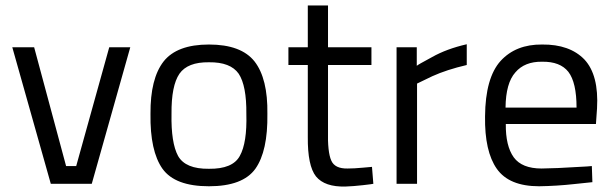

<svg xmlns="http://www.w3.org/2000/svg" viewBox="-20 -673 2251 703"><path d="M166 0H316L457 -500H380L259 -65H222L105 -500H25Z M745 -55Q659 -54 632 -102Q606 -150 608 -256Q607 -359 637 -403Q667 -446 745 -445Q824 -446 854 -403Q883 -359 882 -256Q885 -150 858 -102Q832 -54 745 -55ZM745 -510Q628 -510 579 -448Q530 -385 531 -256Q529 -120 575 -55Q621 9 745 9Q869 9 915 -55Q961 -120 959 -256Q961 -385 912 -448Q863 -510 745 -510Z M1340 -500H1181V-653H1107V-500H1036V-435H1107V-172Q1106 -66 1137 -27Q1169 12 1245 10Q1274 9 1309 5Q1344 1 1347 0L1342 -62Q1339 -62 1308 -59Q1277 -56 1253 -56Q1206 -55 1193 -85Q1179 -116 1181 -196V-435H1340Z M1507 0V-367Q1510 -369 1563 -394Q1616 -418 1689 -435V-511Q1615 -494 1562 -464Q1508 -435 1506 -432V-500H1432V0Z M1831 -279Q1832 -369 1867 -408Q1901 -448 1965 -447Q2031 -448 2061 -410Q2091 -371 2091 -279ZM1963 -56Q1891 -56 1861 -97Q1831 -139 1832 -219H2162L2166 -276Q2173 -398 2120 -455Q2066 -511 1965 -510Q1869 -511 1813 -450Q1757 -388 1756 -247Q1754 -119 1799 -55Q1844 9 1954 9Q2019 8 2082 1Q2144 -5 2149 -6L2147 -65Q2143 -64 2083 -61Q2024 -57 1963 -56Z"/></svg>

Font: RazerF5
Style: Regular
Weight: 400
Foundry: Razer Inc.
Version: Version 2